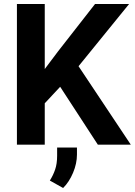

<svg xmlns="http://www.w3.org/2000/svg" viewBox="-20 -731 681 970"><path d="M206.1 -710.9V0H65.5V-710.9ZM632.3 -710.9 348.9 -362.1 185.8 -187.4 160.8 -322 272.7 -470.8 460.2 -710.9ZM474.4 0 259 -330.9 361.4 -419.6 640.9 0ZM368.8 14.3V49.9Q368.8 94.6 349.2 141.6Q329.5 188.5 298.9 218.8L231.8 181.2Q248.7 154.5 258.6 125.3Q268.6 96.2 268.6 55.9V14.3Z"/></svg>

Font: Vazirmatn
Style: Regular
Weight: 400
Designer: Saber Rastikerdar
Foundry: Saber Rastikerdar
Version: Version 33.003;September 2, 2022;FontCreator 14.0.0.2862 64-